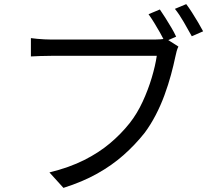

<svg xmlns="http://www.w3.org/2000/svg" viewBox="-20 -877 1040 932"><path d="M756 -831Q768 -814 783 -790Q798 -766 812 -742.5Q826 -719 835 -699L780 -675Q770 -695 756.5 -719Q743 -743 728.5 -766.5Q714 -790 701 -808ZM884 -857Q897 -840 912 -816.5Q927 -793 941.5 -768.5Q956 -744 966 -725L911 -701Q894 -732 872 -770Q850 -808 829 -834ZM846 -651Q841 -641 837.5 -628.5Q834 -616 831 -601Q823 -562 810 -514Q797 -466 778.5 -415.5Q760 -365 735.5 -318Q711 -271 682 -232Q636 -174 579.5 -124Q523 -74 451.5 -34Q380 6 288 35L220 -40Q317 -64 388.5 -100Q460 -136 514 -181.5Q568 -227 610 -280Q646 -326 672.5 -383.5Q699 -441 716.5 -499.5Q734 -558 741 -606Q726 -606 687.5 -606Q649 -606 596 -606Q543 -606 485 -606Q427 -606 374.5 -606Q322 -606 283 -606Q244 -606 229 -606Q200 -606 174.5 -605Q149 -604 130 -603V-692Q144 -690 160.5 -688.5Q177 -687 195.5 -686Q214 -685 230 -685Q242 -685 272.5 -685Q303 -685 346 -685Q389 -685 437 -685Q485 -685 533 -685Q581 -685 622.5 -685Q664 -685 693 -685Q722 -685 731 -685Q743 -685 757 -686Q771 -687 785 -690Z"/></svg>

Font: Noto Sans SC Thin
Style: Regular
Weight: 400
Version: Version 2.004-H2;hotconv 1.0.118;makeotfexe 2.5.65603